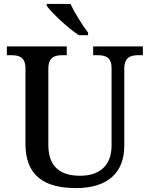

<svg xmlns="http://www.w3.org/2000/svg" viewBox="-20 -951 765 981"><path d="M383 -771H430V-784C401 -822 361 -886 340 -931H219V-921C244 -886 327 -807 383 -771ZM369 10C532 10 615 -71 615 -205V-599C615 -660 648 -669 689 -669H710V-714H456V-669H477C517 -669 550 -660 550 -603V-207C550 -113 497 -53 389 -53C293 -53 227 -95 227 -210V-599C227 -660 260 -669 300 -669H321V-714H15V-669H37C76 -669 110 -660 110 -603V-217C110 -53 206 10 369 10Z"/></svg>

Font: Noto Serif Yezidi Medium
Style: Regular
Weight: 500
Designer: Dalton Maag Ltd
Foundry: Dalton Maag Ltd
Version: Version 1.001